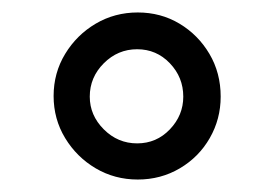

<svg xmlns="http://www.w3.org/2000/svg" viewBox="-20 -719 440 308"><path d="M201 -431Q164 -431 133.5 -449Q103 -467 84.5 -497.5Q66 -528 66 -565Q66 -602 84.5 -632.5Q103 -663 133.5 -681Q164 -699 201 -699Q238 -699 268 -681Q298 -663 316 -632.5Q334 -602 334 -564Q334 -528 316.5 -497.5Q299 -467 268.5 -449Q238 -431 201 -431ZM200 -489Q231 -489 252.5 -511.5Q274 -534 274 -564Q274 -595 252.5 -617.5Q231 -640 200 -640Q169 -640 146.5 -617.5Q124 -595 124 -564Q124 -534 146.5 -511.5Q169 -489 200 -489Z"/></svg>

Font: Archivo ExtraCondensed SemiBold
Style: Regular
Weight: 600
Width: 2
Designer: Hector Gatti
Foundry: Omnibus-Type
Version: Version 2.001